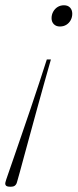

<svg xmlns="http://www.w3.org/2000/svg" viewBox="-84 -461 297 728"><path d="M-63.5 230.5 -60.5 220Q-59.5 216.5 -51.2 193Q-43 169.5 -30 131.8Q-17 94 -1 47.5Q15 1 32 -49Q49 -99 64.8 -147.2Q80.5 -195.5 93.5 -235.5H109Q97.5 -195.5 84 -147.2Q70.5 -99 56.8 -49.2Q43 0.5 30.5 47Q18 93.5 7.5 131.2Q-3 169 -9.2 192.8Q-15.5 216.5 -17 220.5L-20 231Q-21.5 236.5 -24.8 240.2Q-28 244 -32.5 245.5Q-37 247 -44.5 247Q-52 247 -56.8 245.5Q-61.5 244 -63.2 240Q-65 236 -63.5 230.5ZM143 -360.5Q129 -360.5 120.2 -369.2Q111.5 -378 111.5 -392Q111.5 -405.5 117.8 -416.8Q124 -428 134.5 -434.5Q145 -441 158.5 -441Q173.5 -441 181.8 -432Q190 -423 190 -409Q190 -395.5 184 -384.5Q178 -373.5 167.5 -367Q157 -360.5 143 -360.5Z"/></svg>

Font: Newsreader 24pt ExtraLight
Style: Italic
Weight: 250
Italic angle: -17°
Designer: Hugues Gentile
Foundry: Production Type
Version: Version 1.003